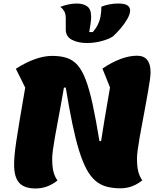

<svg xmlns="http://www.w3.org/2000/svg" viewBox="-20 -1043 904 1089"><path d="M663 25Q619 25 584 15.5Q549 6 521 -18Q493 -42 470.5 -84Q448 -126 428.5 -189Q409 -252 390.5 -340.5Q372 -429 353 -546H289L276 -726Q324 -726 359 -714.5Q394 -703 420 -673.5Q446 -644 466.5 -590Q487 -536 505.5 -451Q524 -366 544 -243H654ZM182 26Q118 26 89 -6Q60 -38 60 -109Q60 -131 62.5 -161Q65 -191 72 -239Q79 -287 91.5 -361.5Q104 -436 123 -546L70 -653Q126 -689 178 -707.5Q230 -726 276 -726Q353 -726 353 -632Q353 -617 349 -587.5Q345 -558 338 -519Q331 -480 323 -435.5Q315 -391 306.5 -346.5Q298 -302 291 -262Q284 -222 280 -191.5Q276 -161 276 -144Q276 -98 283 -70Q290 -42 306 -19Q249 26 182 26ZM663 25Q599 25 570 -7Q541 -39 541 -110Q541 -132 543.5 -162Q546 -192 553 -240Q560 -288 572.5 -362.5Q585 -437 604 -547L561 -654Q614 -690 664 -708.5Q714 -727 757 -727Q834 -727 834 -633Q834 -618 830 -588.5Q826 -559 819 -520Q812 -481 804 -436.5Q796 -392 787.5 -347.5Q779 -303 772 -263Q765 -223 761 -192.5Q757 -162 757 -145Q757 -99 764 -71Q771 -43 787 -20Q758 3 727.5 14Q697 25 663 25ZM473 -799Q424 -799 388.5 -817Q353 -835 353 -876V-939Q353 -965 344 -980Q335 -995 322 -1004Q341 -1012 366 -1017.5Q391 -1023 416 -1023Q452 -1023 474.5 -1007Q497 -991 497 -948Q497 -931 493.5 -907.5Q490 -884 486 -861H506Q524 -881 535 -903.5Q546 -926 550.5 -952Q555 -978 555 -1005Q575 -1013 599 -1018Q623 -1023 651 -1023Q689 -1023 703.5 -1012Q718 -1001 718 -984Q718 -963 702 -935Q686 -907 663 -880.5Q640 -854 620 -836Q595 -820 554.5 -809.5Q514 -799 473 -799Z"/></svg>

Font: Lemonada
Style: Regular
Weight: 400
Designer: Mohamed Gaber (Arabic), Eduardo Tunni (Latin)
Foundry: Kief Type Foundry
Version: Version 4.005